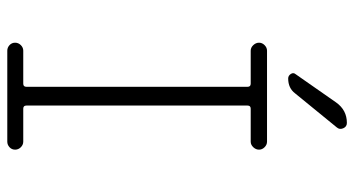

<svg xmlns="http://www.w3.org/2000/svg" viewBox="-248 -748 995 540"><g transform="rotate(90 250.0 -477.5)"><path d="M267.6 -924.8Q289.1 -955.1 325.2 -955.1Q335.9 -955.1 340.3 -944.8Q344.7 -934.6 337.9 -926.8L242.2 -809.6Q227.5 -790 200.2 -790Q192.4 -790 187.5 -797.4Q182.6 -804.7 188.5 -811.5ZM214.8 -44.9Q223.6 -44.9 223.6 -53.7V-675.8Q223.6 -684.6 214.8 -684.6H122.1Q113.3 -684.6 106.4 -691.9Q99.6 -699.2 99.6 -708Q99.6 -716.8 106.4 -723.6Q113.3 -730.5 122.1 -730.5H377.9Q386.7 -730.5 393.6 -723.6Q400.4 -716.8 400.4 -708Q400.4 -699.2 393.6 -691.9Q386.7 -684.6 377.9 -684.6H285.2Q276.4 -684.6 276.4 -675.8V-53.7Q276.4 -44.9 285.2 -44.9H377.9Q386.7 -44.9 393.6 -38.1Q400.4 -31.2 400.4 -22Q400.4 -12.7 393.6 -6.3Q386.7 0 377.9 0H122.1Q113.3 0 106.4 -6.3Q99.6 -12.7 99.6 -22Q99.6 -31.2 106.4 -38.1Q113.3 -44.9 122.1 -44.9Z"/></g></svg>

Font: Rounded Mgen+ 2m light
Style: Regular
Weight: 200
Designer: [Source Han Sans]
Ryoko NISHIZUKA  (kana & ideographs); Paul D. Hunt (Latin, Greek & Cyrillic); Wenlong ZHANG  (bopomofo
Version: Version 1.059.20150602